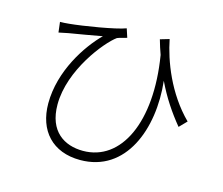

<svg xmlns="http://www.w3.org/2000/svg" viewBox="-106 -863 1212 1042"><g transform="rotate(15 500.0 -342.0)"><path d="M934 -315C809 -439 747 -605 724 -722L673 -707C681 -678 690 -651 699 -626C759 -261 639 -14 426 -14C322 -14 228 -70 228 -222C228 -416 386 -610 446 -653C459 -659 487 -664 500 -669L484 -718C430 -697 251 -668 176 -661C158 -659 138 -658 125 -658L132 -600C152 -604 170 -608 186 -611C227 -618 313 -632 370 -643C288 -562 178 -397 178 -215C178 -62 268 38 424 38C680 38 781 -230 752 -495C793 -409 840 -340 894 -274Z"/></g></svg>

Font: Source Han Sans SC Light
Style: Regular
Weight: 300
Designer: Ryoko NISHIZUKA (kana & ideographs); Paul D. Hunt (Latin, Greek & Cyrillic); Wenlong ZHANG (bopomofo); Sandoll Communica
Foundry: Adobe Systems Incorporated
Version: Version 1.004;PS 1.004;hotconv 1.0.82;makeotf.lib2.5.63406